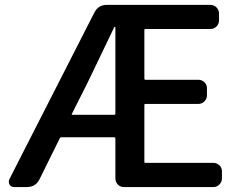

<svg xmlns="http://www.w3.org/2000/svg" viewBox="-20 -756 973 776"><path d="M270.5 -295.9Q268.6 -292 273.4 -292H441.4Q446.3 -292 446.3 -296.9V-644.5Q446.3 -647.5 444.3 -647.5Q442.4 -647.5 441.4 -645.5Q419.9 -599.6 378.4 -514.2Q336.9 -428.7 331.1 -416ZM563.5 -102.5Q563.5 -97.7 567.4 -97.7H842.8Q856.4 -97.7 866.7 -87.9Q877 -78.1 877 -63.5V-35.2Q877 -20.5 866.7 -10.3Q856.4 0 842.8 0H480.5Q465.8 0 456.1 -10.3Q446.3 -20.5 446.3 -35.2V-196.3Q446.3 -201.2 441.4 -201.2H228.5Q223.6 -201.2 221.7 -197.3L139.6 -31.2Q124 0 88.9 0H37.1Q24.4 0 18.6 -9.8Q15.6 -15.6 15.6 -21.5Q15.6 -26.4 17.6 -31.2L361.3 -705.1Q377 -736.3 412.1 -736.3H830.1Q844.7 -736.3 855 -726.1Q865.2 -715.8 865.2 -701.2V-673.8Q865.2 -659.2 855 -648.9Q844.7 -638.7 830.1 -638.7H567.4Q563.5 -638.7 563.5 -634.8V-438.5Q563.5 -433.6 567.4 -433.6H781.2Q795.9 -433.6 806.2 -423.8Q816.4 -414.1 816.4 -399.4V-371.1Q816.4 -356.4 806.2 -346.2Q795.9 -335.9 781.2 -335.9H567.4Q563.5 -335.9 563.5 -332Z"/></svg>

Font: Gen Jyuu GothicL Medium
Style: Regular
Weight: 500
Designer: [Source Han Sans]
Ryoko NISHIZUKA  (kana & ideographs); Paul D. Hunt (Latin, Greek & Cyrillic); Wenlong ZHANG  (bopomofo
Version: Version 1.002.20150607